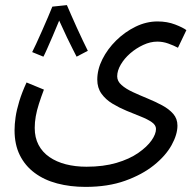

<svg xmlns="http://www.w3.org/2000/svg" viewBox="-20 -501 760 752"><path d="M37 9Q37 -14 41 -42Q45 -70 55.5 -104.5Q66 -139 84 -178L152 -150Q141 -121 132.5 -94.5Q124 -68 120 -45Q116 -22 116 0Q116 38 131 66.5Q146 95 173.5 114Q201 133 238 142.5Q275 152 319 152Q385 152 436 137Q487 122 521.5 98Q556 74 573.5 49Q591 24 591 4Q591 -11 574.5 -22.5Q558 -34 531.5 -44.5Q505 -55 476 -67Q447 -79 420.5 -95Q394 -111 377.5 -134Q361 -157 361 -189Q361 -229 381 -269Q401 -309 435 -342.5Q469 -376 511 -396.5Q553 -417 597 -417Q635 -417 666 -405Q697 -393 710 -383L677 -314Q660 -323 639 -330.5Q618 -338 596 -338Q569 -338 541 -325Q513 -312 490 -292Q467 -272 453 -248Q439 -224 439 -202Q439 -183 456 -168Q473 -153 500 -140.5Q527 -128 557.5 -115.5Q588 -103 615 -88.5Q642 -74 658.5 -55Q675 -36 675 -9Q675 26 652 67.5Q629 109 583 146Q537 183 470 207Q403 231 315 231Q255 231 204 217.5Q153 204 115.5 176Q78 148 57.5 106.5Q37 65 37 9ZM242 -481Q248 -467 258.5 -443Q269 -419 281 -392.5Q293 -366 304.5 -342Q316 -318 324 -302L280 -279Q275 -289 264.5 -309.5Q254 -330 242.5 -354Q231 -378 221 -400.5Q211 -423 204 -437L185 -475ZM185 -475 227 -460Q221 -443 210 -416Q199 -389 186.5 -360Q174 -331 164 -308.5Q154 -286 150 -279L106 -297Q111 -306 121.5 -329Q132 -352 144.5 -380Q157 -408 168 -434Q179 -460 185 -475Z"/></svg>

Font: Noto Sans Arabic SemiCondensed
Style: Regular
Weight: 400
Width: 4
Designer: Monotype Design Team, Nadine Chahine, Nizar Qandah and Khaled Hosny
Foundry: Monotype Imaging Inc.
Version: Version 2.012